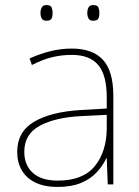

<svg xmlns="http://www.w3.org/2000/svg" viewBox="-20 -729 551 759"><path d="M264 -537Q346 -537 387 -492.5Q428 -448 428 -350V0H406L402 -103H400Q386 -73 361.5 -47Q337 -21 299.5 -5.5Q262 10 208 10Q155 10 119.5 -7.5Q84 -25 66 -56Q48 -87 48 -129Q48 -208 114.5 -247.5Q181 -287 299 -294L402 -300V-343Q402 -433 368 -472.5Q334 -512 264 -512Q224 -512 186.5 -503Q149 -494 106 -472L97 -498Q137 -516 178.5 -526.5Q220 -537 264 -537ZM301 -270Q199 -265 137.5 -232Q76 -199 76 -129Q76 -76 110 -45.5Q144 -15 208 -15Q308 -15 354.5 -72Q401 -129 402 -220V-275ZM140 -678Q140 -690 145 -699.5Q150 -709 163 -709Q180 -709 184 -699.5Q188 -690 188 -678Q188 -665 184 -656Q180 -647 163 -647Q150 -647 145 -656Q140 -665 140 -678ZM325 -678Q325 -690 330 -699.5Q335 -709 348 -709Q365 -709 369 -699.5Q373 -690 373 -678Q373 -665 369 -656Q365 -647 348 -647Q335 -647 330 -656Q325 -665 325 -678Z"/></svg>

Font: Noto Sans Hebrew Thin Thin
Style: Regular
Weight: 250
Version: Version 3.001